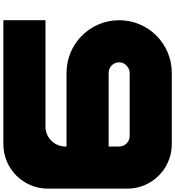

<svg xmlns="http://www.w3.org/2000/svg" viewBox="30 -870 1040 1140"><g transform="rotate(-90 550.0 -300.0)"><path d="M0 -536.1V-63.9C0 81.8 118.2 200 263.9 200H687.5C860 200 1000 60 1000 -112.5C1000 -285 860 -425 687.5 -425H250V-431.9C250.1 -497 303 -549.9 368.1 -550H1000V-800H263.9C118.2 -800 0 -681.8 0 -536.1ZM687.5 -175C722 -175 750.1 -146.9 750.1 -112.4C750.1 -108.8 749.5 -103.1 748.8 -99.6C742.4 -72.2 714.4 -50 686.3 -50C686 -50 685.4 -50 685.1 -50H312.5H312.4C277.9 -50 250 -77.9 250 -112.4V-112.5V-175Z"/></g></svg>

Font: Kubos
Style: Regular
Weight: 400
Version: Version 001.000